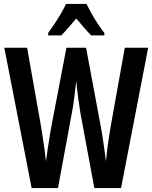

<svg xmlns="http://www.w3.org/2000/svg" viewBox="-20 -957 776 977"><path d="M734 -714 596 0H460L389 -383Q387 -398 384 -415.5Q381 -433 378.5 -453Q376 -473 373 -496.5Q370 -520 368 -545Q366 -527 363.5 -507Q361 -487 358.5 -465.5Q356 -444 353 -423.5Q350 -403 346 -384L275 0H141L2 -714H118L187 -324Q192 -293 197.5 -259Q203 -225 207 -193.5Q211 -162 214 -136Q218 -168 223 -201Q228 -234 233 -265.5Q238 -297 243 -322L318 -714H418L491 -323Q496 -297 501 -266Q506 -235 510.5 -202Q515 -169 519 -136Q522 -167 526 -199Q530 -231 535 -263.5Q540 -296 545 -324L615 -714ZM420 -937Q431 -915 445 -889.5Q459 -864 476 -838.5Q493 -813 511 -789V-777H444Q427 -794 408 -816Q389 -838 368 -863Q347 -838 327 -815Q307 -792 292 -777H225V-789Q241 -811 258.5 -837.5Q276 -864 291.5 -890.5Q307 -917 316 -937Z"/></svg>

Font: Noto Sans Display ExtraCondensed SemiBold
Style: Regular
Weight: 600
Width: 2
Designer: Monotype Design Team
Foundry: Monotype Imaging Inc.
Version: Version 2.003